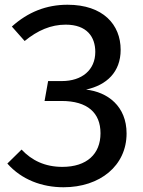

<svg xmlns="http://www.w3.org/2000/svg" viewBox="-20 -777 603 810"><path d="M248 13C402 13 514 -78 514 -214C514 -329 434 -389 343 -399C430 -418 489 -473 489 -567C489 -673 415 -757 265 -757C175 -757 98 -726 30 -665L84 -604C139 -649 195 -673 257 -673C347 -673 382 -621 382 -558C382 -482 326 -435 241 -435H183L168 -351H240C349 -351 404 -301 404 -215C404 -127 346 -73 243 -73C170 -73 114 -100 71 -146L11 -87C71 -19 157 13 248 13Z"/></svg>

Font: Glow Sans SC Normal Medium
Style: Regular
Weight: 600
Designer: Ryoko NISHIZUKA (kana, bopomofo & ideographs); Paul D. Hunt (Latin, Greek & Cyrillic); Sandoll Communications, Soo-young
Version: Version 0.93